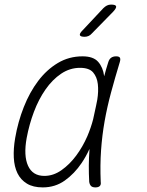

<svg xmlns="http://www.w3.org/2000/svg" viewBox="-20 -805 640 835"><path d="M166 10Q124 10 97 -6.5Q70 -23 56 -51.5Q42 -80 40 -119.5Q38 -159 46 -205Q58 -275 83.5 -339.5Q109 -404 146 -453Q183 -502 231.5 -531Q280 -560 339 -560Q386 -560 407 -536Q428 -512 433 -474V-473Q441 -504 451 -535Q455 -548 463.5 -554Q472 -560 485 -560Q498 -560 501.5 -554Q505 -548 501 -535Q480 -466 463 -403Q446 -340 435 -278Q424 -216 419.5 -151.5Q415 -87 418 -14Q420 -2 414 4Q408 10 395 10Q382 10 376 4Q370 -2 368 -14Q364 -87 369 -152V-157Q354 -124 335 -96Q304 -50 262 -20Q220 10 166 10ZM173 -40Q212 -40 247.5 -65Q283 -90 311.5 -128.5Q340 -167 360 -213Q376 -251 385 -286Q391 -316 398 -346Q400 -358 403 -371Q409 -408 405.5 -439Q402 -470 385 -490Q368 -510 328 -510Q284 -510 246 -484.5Q208 -459 178 -416Q148 -373 127.5 -318.5Q107 -264 96 -205Q82 -128 102 -84Q122 -40 173 -40ZM348 -645Q330 -645 327.5 -652Q325 -659 339 -673L429 -769Q437 -777 445 -781Q453 -785 463 -785Q483 -785 485 -777.5Q487 -770 472 -754L379 -659Q373 -652 365 -648.5Q357 -645 348 -645Z"/></svg>

Font: Maple Mono NL Thin
Style: Italic
Weight: 250
Italic angle: -10°
Monospace: yes
Designer: subframe7536
Version: Version 7.000